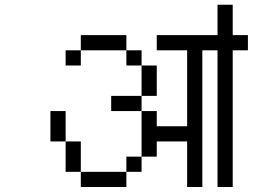

<svg xmlns="http://www.w3.org/2000/svg" viewBox="-20 -832 1040 790"><path d="M937.5 -687.5H1000V-625H937.5V-62.5H875V-625H812.5V-62.5H750V-250H625V-187.5H562.5V-375H625V-312.5H750V-625H625V-687.5H875V-812.5H937.5ZM187.5 -375H250V-250H187.5ZM250 -250H312.5V-125H250ZM250 -625H312.5V-562.5H250ZM312.5 -125H500V-62.5H312.5ZM312.5 -687.5H500V-625H312.5ZM437.5 -437.5H562.5V-375H437.5ZM500 -187.5H562.5V-125H500ZM500 -625H562.5V-562.5H500ZM562.5 -562.5H625V-437.5H562.5Z"/></svg>

Font: 寒蝉点阵体 16px
Style: Regular
Weight: 400
Designer: Designed by Warren2060
Foundry: ChillType
Version: Version 1.000